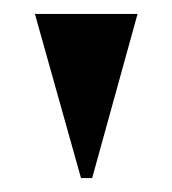

<svg xmlns="http://www.w3.org/2000/svg" viewBox="-20 -734 247 275"><path d="M96 -479 30 -714H177L112 -479Z"/></svg>

Font: Noto Serif Display SemiCondensed ExtraBold
Style: Regular
Weight: 800
Width: 4
Designer: Monotype Design Team
Foundry: Monotype Imaging Inc.
Version: Version 2.009